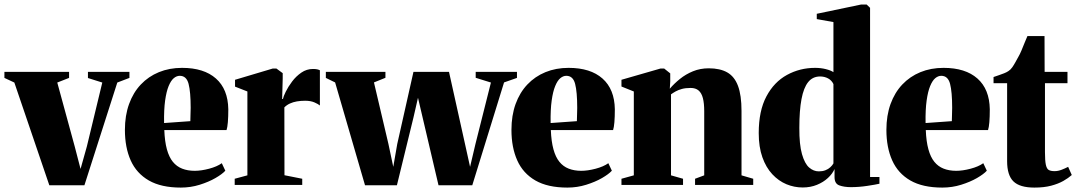

<svg xmlns="http://www.w3.org/2000/svg" viewBox="-42 -838 4876 870"><path d="M181.5 1.5 23 -464 -22 -485V-512.5H271V-485L217.5 -464L296.5 -174.5L323 -72.5L351.5 -174L421.5 -464L356.5 -484.5V-512.5H544.5V-485L489.5 -464L340.5 1.5Z M777.5 12Q688.5 12 632.5 -20.2Q576.5 -52.5 550.2 -111.2Q524 -170 524 -249.5Q524 -314.5 542.8 -366.5Q561.5 -418.5 596 -455Q630.5 -491.5 678 -511Q725.5 -530.5 783 -530.5Q882 -530.5 936.5 -482.2Q991 -434 992.5 -343Q992.5 -308.5 990.5 -284.5Q988.5 -260.5 984.5 -248.5H702.5Q704.5 -197 714.2 -161.5Q724 -126 741.2 -104.8Q758.5 -83.5 783.5 -73.8Q808.5 -64 840.5 -64Q869.5 -64 905.5 -73.5Q941.5 -83 963 -98.5L979 -64.5Q965 -49 934.2 -31.2Q903.5 -13.5 862.8 -0.8Q822 12 777.5 12ZM701.5 -280.5 820.5 -289Q821 -305 821.2 -319.2Q821.5 -333.5 822 -349.5Q822 -421.5 812.5 -458Q803 -494.5 772.5 -494.5Q758.5 -494.5 745.5 -483.8Q732.5 -473 722.2 -448.2Q712 -423.5 706.2 -382.5Q700.5 -341.5 701.5 -280.5Z M1021.5 0V-28L1079 -43.5V-423.5L1023 -445.5V-476.5L1194 -527.5H1210.5L1239 -506.5V-482.5L1236.5 -389.5H1240Q1242 -400.5 1252.8 -422.5Q1263.5 -444.5 1281.5 -468.5Q1299.5 -492.5 1323.5 -509Q1347.5 -525.5 1376.5 -525.5Q1388 -525.5 1395.5 -523.8Q1403 -522 1407.5 -519.5V-360Q1400 -366.5 1382.8 -374Q1365.5 -381.5 1340.5 -381.5Q1320.5 -381.5 1303.2 -378.5Q1286 -375.5 1271.8 -369Q1257.5 -362.5 1246.5 -351.5L1247 -44L1327.5 -28V0Z M1434.5 -485V-512.5H1704.5V-485.5L1652.5 -464.5L1718 -186L1740 -82L1758 -185.5L1831.5 -512.5H1992.5L2065 -186L2088 -82L2112.5 -186L2182.5 -464L2113.5 -485.5V-512.5H2300.5V-485L2242 -464.5L2098 1.5H1945L1873 -305.5L1852 -395L1831.5 -305.5L1756.5 1.5H1612L1476.5 -464.5Z M2529 12Q2440 12 2384 -20.2Q2328 -52.5 2301.8 -111.2Q2275.5 -170 2275.5 -249.5Q2275.5 -314.5 2294.2 -366.5Q2313 -418.5 2347.5 -455Q2382 -491.5 2429.5 -511Q2477 -530.5 2534.5 -530.5Q2633.5 -530.5 2688 -482.2Q2742.5 -434 2744 -343Q2744 -308.5 2742 -284.5Q2740 -260.5 2736 -248.5H2454Q2456 -197 2465.8 -161.5Q2475.5 -126 2492.8 -104.8Q2510 -83.5 2535 -73.8Q2560 -64 2592 -64Q2621 -64 2657 -73.5Q2693 -83 2714.5 -98.5L2730.5 -64.5Q2716.5 -49 2685.8 -31.2Q2655 -13.5 2614.2 -0.8Q2573.5 12 2529 12ZM2453 -280.5 2572 -289Q2572.5 -305 2572.8 -319.2Q2573 -333.5 2573.5 -349.5Q2573.5 -421.5 2564 -458Q2554.5 -494.5 2524 -494.5Q2510 -494.5 2497 -483.8Q2484 -473 2473.8 -448.2Q2463.5 -423.5 2457.8 -382.5Q2452 -341.5 2453 -280.5Z M2830 -43.5V-423.5L2774 -446V-476.5L2951 -527.5H2967.5L2995 -505.5V-468.5L2993 -436Q3012.5 -459 3038.8 -480.2Q3065 -501.5 3098 -515Q3131 -528.5 3169.5 -528.5Q3220.5 -528.5 3253.2 -510Q3286 -491.5 3302 -449Q3318 -406.5 3318 -335V-43.5L3371 -28V0H3107.5V-28L3149 -43.5V-334Q3149 -370 3143 -393.2Q3137 -416.5 3123.5 -428Q3110 -439.5 3087.5 -439.5Q3064.5 -439.5 3048 -435Q3031.5 -430.5 3019.5 -423.8Q3007.5 -417 2998.5 -410.5V-43.5L3053 -28V0H2774V-28Z M3595 11.5Q3557 11.5 3521.5 -3.2Q3486 -18 3457.5 -48.5Q3429 -79 3412.5 -125.5Q3396 -172 3396 -235Q3396 -336 3430.8 -401.2Q3465.5 -466.5 3524 -498.5Q3582.5 -530.5 3651.5 -530.5Q3677 -530.5 3700 -524.8Q3723 -519 3734.5 -511V-738L3659 -751.5V-775.5L3860 -817.5H3885L3900.5 -802.5V-36H3943V-5.5Q3926 -1.5 3888.2 4.2Q3850.5 10 3813.5 10Q3783.5 10 3761.5 2.2Q3739.5 -5.5 3739.5 -35.5V-72Q3730 -50.5 3709.5 -31.5Q3689 -12.5 3659.8 -0.5Q3630.5 11.5 3595 11.5ZM3668.5 -61.5Q3685 -61.5 3698 -66.5Q3711 -71.5 3720.2 -80Q3729.5 -88.5 3734.5 -97.5V-457Q3726.5 -474 3710.2 -482.8Q3694 -491.5 3674 -491.5Q3640.5 -491.5 3620 -466Q3599.5 -440.5 3589.8 -389Q3580 -337.5 3580 -259Q3579.5 -183 3592 -139.5Q3604.5 -96 3624.5 -78.8Q3644.5 -61.5 3668.5 -61.5Z M4228 12Q4139 12 4083 -20.2Q4027 -52.5 4000.8 -111.2Q3974.5 -170 3974.5 -249.5Q3974.5 -314.5 3993.2 -366.5Q4012 -418.5 4046.5 -455Q4081 -491.5 4128.5 -511Q4176 -530.5 4233.5 -530.5Q4332.5 -530.5 4387 -482.2Q4441.5 -434 4443 -343Q4443 -308.5 4441 -284.5Q4439 -260.5 4435 -248.5H4153Q4155 -197 4164.8 -161.5Q4174.5 -126 4191.8 -104.8Q4209 -83.5 4234 -73.8Q4259 -64 4291 -64Q4320 -64 4356 -73.5Q4392 -83 4413.5 -98.5L4429.5 -64.5Q4415.5 -49 4384.8 -31.2Q4354 -13.5 4313.2 -0.8Q4272.5 12 4228 12ZM4152 -280.5 4271 -289Q4271.5 -305 4271.8 -319.2Q4272 -333.5 4272.5 -349.5Q4272.5 -421.5 4263 -458Q4253.5 -494.5 4223 -494.5Q4209 -494.5 4196 -483.8Q4183 -473 4172.8 -448.2Q4162.5 -423.5 4156.8 -382.5Q4151 -341.5 4152 -280.5Z M4645 12Q4579 12 4550.2 -16Q4521.5 -44 4521.5 -107.5V-461H4460V-489Q4471.5 -493 4484 -497.2Q4496.5 -501.5 4508 -506Q4519.5 -510.5 4527.5 -516Q4537 -522 4544.8 -533Q4552.5 -544 4559.5 -557Q4566.5 -570 4573 -581.5Q4579 -591.5 4586 -608Q4593 -624.5 4600.2 -642.8Q4607.5 -661 4613.5 -674.5H4691L4691.5 -512.5H4795V-461H4693V-149Q4693 -110 4697 -91.5Q4701 -73 4710.2 -67.8Q4719.5 -62.5 4736.5 -62.5Q4752.5 -62.5 4768.5 -68.8Q4784.5 -75 4798 -82L4814.5 -45Q4799 -31 4776 -18Q4753 -5 4720.8 3.5Q4688.5 12 4645 12Z"/></svg>

Font: Merriweather 120pt Black
Style: Regular
Weight: 900
Designer: Eben Sorkin
Foundry: Eben Sorkin
Version: Version 2.100